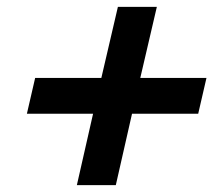

<svg xmlns="http://www.w3.org/2000/svg" viewBox="-20 -600 644 557"><path d="M579 -374 555 -270H363L316 -63H203L250 -270H58L82 -374H274L322 -580H435L387 -374Z"/></svg>

Font: Work Sans SemiBold
Style: Italic
Weight: 600
Italic angle: -13°
Designer: Wei Huang
Foundry: Wei Huang
Version: Version 2.012; ttfautohint (v1.8.3)